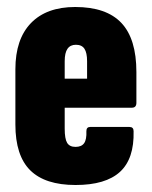

<svg xmlns="http://www.w3.org/2000/svg" viewBox="-20 -523 434 549"><path d="M196 6Q109 6 66.5 -36Q24 -78 24 -167V-325Q24 -411 68.5 -457Q113 -503 195 -503Q284 -503 327 -457.5Q370 -412 370 -317V-229Q370 -215 357 -215H165V-155Q165 -126 172 -114.5Q179 -103 196 -103Q213 -103 220.5 -113.5Q228 -124 227 -148Q227 -160 238 -160H350Q362 -160 362 -148Q364 -69 323 -31.5Q282 6 196 6ZM165 -298H229V-348Q229 -372 221.5 -383.5Q214 -395 197 -395Q181 -395 173 -383.5Q165 -372 165 -348Z"/></svg>

Font: Sofia Sans Extra Condensed Black
Style: Regular
Weight: 900
Designer: Botio Nikoltchev, Ani Petrova
Foundry: lettersoup
Version: Version 4.101